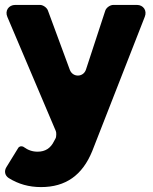

<svg xmlns="http://www.w3.org/2000/svg" viewBox="-21 -559 621 781"><path d="M536 -539H440C427 -539 411 -528 407 -515L329 -277C319 -244 275 -243 263 -275L174 -516C170 -528 154 -539 142 -539H41C14 -539 -2 -515 9 -490L206 -26C209 -20 208 -4 206 2L199 15C185 44 163 58 132 58C111 58 93 52 74 38C67 34 57 36 53 43L5 121C-5 137 -1 155 14 165C54 190 97 202 146 202C246 202 314 154 354 56L568 -491C578 -516 562 -539 536 -539Z"/></svg>

Font: Trueno
Style: RoundBd
Weight: 700
Designer: Julieta Ulanovsky, Jasper
Foundry: Julieta Ulanovsky, Cannot Into Space Fonts
Version: Version 3.001